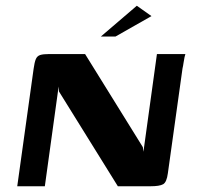

<svg xmlns="http://www.w3.org/2000/svg" viewBox="-20 -648 696 668"><path d="M40 0 97 -409Q100 -431 104.5 -442Q109 -453 119.5 -456.5Q130 -460 152 -460H276L477 -136L479 -120L526 -460H625Q624 -458 622 -449Q620 -440 618.5 -429Q617 -418 615 -410L564 -45Q560 -14 547.5 -7Q535 0 504 0H390L185 -330L184 -347L136 0ZM331 -521 456 -628 507 -592 382 -521Z"/></svg>

Font: Genos Thin SemiBold
Style: Italic
Weight: 600
Italic angle: -8°
Version: Version 1.010